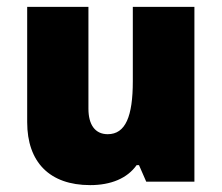

<svg xmlns="http://www.w3.org/2000/svg" viewBox="-20 -528 646 558"><path d="M545 -508H366V-292C366 -190 345 -138 293 -138C256 -138 237 -166 237 -212V-508H59V-173C59 -57 124 10 242 10C303 10 350 -10 377 -48H384L405 0H545Z"/></svg>

Font: Noto Sans Armenian SemiCondensed Black
Style: Regular
Weight: 900
Width: 4
Designer: Monotype Design Team
Foundry: Monotype Imaging Inc.
Version: Version 2.008